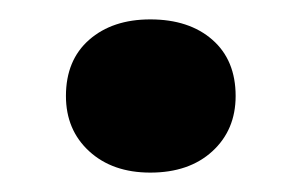

<svg xmlns="http://www.w3.org/2000/svg" viewBox="-20 -417 311 198"><path d="M48 -318Q48 -355 72 -376Q96 -397 135 -397Q175 -397 199 -376Q223 -355 223 -318Q223 -283 199 -261Q175 -239 135 -239Q96 -239 72 -261Q48 -283 48 -318Z"/></svg>

Font: PT Sans Caption
Style: Bold
Weight: 700
Designer: A.Korolkova, O.Umpeleva, V.Yefimov
Foundry: ParaType Ltd
Version: Version 2.003W OFL